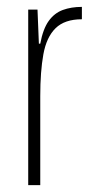

<svg xmlns="http://www.w3.org/2000/svg" viewBox="-20 -538 274 558"><path d="M62 0V-510H89L93 -411H97Q105 -454 121.5 -477Q138 -500 162.5 -509Q187 -518 218 -518V-482Q168 -482 141.5 -456Q115 -430 106 -380Q97 -330 97 -259V0Z"/></svg>

Font: Saira ExtraCondensed Thin
Style: Regular
Weight: 250
Width: 2
Designer: Hector Gatti with collaboration of the Omnibus-Type team
Foundry: Omnibus-Type
Version: Version 1.101